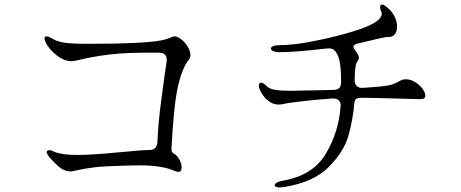

<svg xmlns="http://www.w3.org/2000/svg" viewBox="-20 -819 2040 850"><path d="M597 -87Q564 -87 512 -85Q437 -83 396 -78Q355 -73 320 -65Q298 -60 291 -60Q280 -60 267 -65Q241 -74 197 -125Q187 -138 187 -145Q187 -154 198 -154Q207 -154 221 -147Q253 -133 324 -133Q385 -133 509 -145Q611 -155 644 -155Q659 -155 667.5 -164.5Q676 -174 677 -191Q681 -282 693.5 -372.5Q706 -463 708 -480Q717 -543 718 -549Q721 -586 682 -586Q542 -587 467.5 -578Q393 -569 336 -555Q308 -548 298 -548Q264 -548 230.5 -574.5Q197 -601 182 -631Q177 -643 177 -648Q177 -658 186 -658Q195 -658 210 -649Q232 -635 265.5 -630Q299 -625 369 -625Q439 -625 485 -626Q586 -628 649 -634Q712 -640 740 -655Q746 -658 752 -658Q766 -658 783 -644.5Q800 -631 811.5 -611.5Q823 -592 823 -575Q823 -564 817 -556Q787 -520 768 -437Q749 -354 739 -158V-155Q739 -145 750 -139Q765 -130 774.5 -112Q784 -94 784 -78Q784 -58 769 -58Q766 -58 754 -62Q699 -87 597 -87Z M1219 11Q1208 11 1202 8Q1196 5 1196 1Q1196 -5 1205 -10.5Q1214 -16 1232 -19Q1365 -42 1422.5 -138.5Q1480 -235 1488 -349Q1489 -366 1479.5 -375Q1470 -384 1452 -383Q1391 -379 1323.5 -371.5Q1256 -364 1232 -358Q1220 -356 1214 -356Q1188 -356 1166.5 -373.5Q1145 -391 1132 -418Q1126 -430 1126 -439Q1126 -453 1136 -453Q1145 -453 1159 -439Q1171 -426 1197 -421.5Q1223 -417 1267 -417L1369 -419Q1385 -419 1459 -421Q1476 -422 1483 -430.5Q1490 -439 1490 -457Q1490 -508 1485 -539.5Q1480 -571 1466 -590Q1459 -600 1449 -603Q1439 -606 1424 -604Q1287 -588 1216 -588Q1200 -588 1189.5 -593Q1179 -598 1179 -604Q1179 -610 1189 -614.5Q1199 -619 1218 -619Q1274 -619 1353.5 -634Q1433 -649 1505.5 -669Q1578 -689 1612 -705Q1670 -731 1670 -758Q1670 -764 1667 -770Q1663 -777 1663 -787Q1663 -799 1671 -799Q1682 -799 1704 -777Q1721 -760 1729.5 -740Q1738 -720 1738 -701Q1738 -680 1727.5 -667Q1717 -654 1698 -655Q1688 -656 1651 -647Q1614 -638 1601 -635L1567 -627Q1545 -623 1545 -612Q1545 -605 1556 -591Q1569 -574 1569 -563Q1569 -557 1564 -550Q1556 -539 1553.5 -522Q1551 -505 1550 -466Q1550 -447 1559.5 -438Q1569 -429 1587 -430L1627 -433Q1672 -436 1697.5 -440.5Q1723 -445 1748 -460Q1762 -468 1777 -468Q1797 -468 1817 -456Q1837 -444 1850 -426.5Q1863 -409 1863 -396Q1863 -380 1842 -380Q1823 -380 1767 -382Q1624 -386 1585 -386Q1563 -386 1557 -381.5Q1551 -377 1549 -365Q1542 -286 1522 -216.5Q1502 -147 1435 -79.5Q1368 -12 1238 9Q1224 11 1219 11Z"/></svg>

Font: Hina Mincho
Style: Regular
Weight: 400
Designer: satsuyako
Foundry: satsuyako
Version: Version 1.100